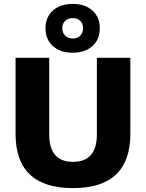

<svg xmlns="http://www.w3.org/2000/svg" viewBox="-20 -957 750 987"><path d="M354 -937Q417 -937 455 -903Q493 -869 493 -812Q493 -754 455 -720Q417 -686 354 -686Q290 -686 252 -720Q214 -754 214 -812Q214 -869 252 -903Q290 -937 354 -937ZM392.5 -849.5Q378 -864 354 -864Q330 -864 315 -849.5Q300 -835 300 -812Q300 -789 315 -774Q330 -759 354 -759Q378 -759 392.5 -774Q407 -789 407 -812Q407 -835 392.5 -849.5ZM650 -660V-269Q650 10 355 10Q60 10 60 -269V-660H233V-266Q233 -125 355 -125Q478 -125 478 -266V-660Z"/></svg>

Font: Elaine Sans
Style: Bold
Weight: 700
Designer: Wei Huang
Foundry: Wei Huang
Version: Version 2.001;December 24, 2019;FontCreator 12.0.0.2547 64-b